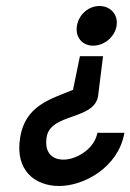

<svg xmlns="http://www.w3.org/2000/svg" viewBox="-20 -614 434 639"><path d="M47 -156C29 -45 98 5 177 5C261 5 372 -58 393 -167L394 -172H304L303 -167C291 -115 228 -79 184 -83C152 -86 128 -107 135 -156C146 -240 299 -212 307 -299L323 -427H246L223 -315C148 -284 64 -263 47 -156ZM236 -528C230 -491 253 -462 290 -462C327 -462 362 -491 368 -528C374 -565 348 -594 311 -594C274 -594 242 -565 236 -528Z"/></svg>

Font: Charger Pro
Style: BdNarObl
Weight: 700
Designer: Jasper
Foundry: Cannot Into Space Fonts
Version: Version 1.09